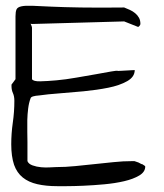

<svg xmlns="http://www.w3.org/2000/svg" viewBox="-20 -638 564 659"><path d="M91.8 -555.7Q87.9 -555.7 85 -556.6Q89.8 -546.9 89.8 -543V-366.2Q94.7 -358.4 118.2 -358.9Q141.6 -359.4 173.8 -362.3Q206.1 -365.2 242.2 -371.6Q278.3 -377.9 309.6 -383.3Q340.8 -388.7 361.3 -392.6Q382.8 -396.5 384.8 -394.5Q387.7 -394.5 396 -395Q404.3 -395.5 414.1 -396Q423.8 -396.5 431.6 -397Q439.5 -397.5 442.4 -397.5Q442.4 -374 416.5 -359.4Q390.6 -344.7 351.6 -336.9Q312.5 -329.1 267.1 -324.7Q221.7 -320.3 182.1 -317.4Q142.6 -314.5 115.2 -310.5Q86.9 -308.6 85 -300.8Q79.1 -285.2 76.7 -265.6Q74.2 -246.1 73.7 -226.1Q73.2 -206.1 73.7 -186Q74.2 -166 74.2 -150.4Q74.2 -146.5 74.2 -136.7Q74.2 -127 74.2 -116.7Q74.2 -106.4 74.2 -97.2Q74.2 -87.9 74.2 -85Q78.1 -75.2 91.8 -70.3Q105.5 -65.4 121.1 -64Q136.7 -62.5 150.4 -63.5Q166 -64.5 171.9 -64.5Q205.1 -64.5 238.3 -67.9Q271.5 -71.3 304.2 -74.7Q336.9 -78.1 369.6 -81.5Q402.3 -85 435.5 -85H441.4Q443.4 -84 447.3 -83Q451.2 -82 455.6 -80.1Q460 -78.1 462.9 -76.2Q466.8 -74.2 468.8 -74.2Q470.7 -73.2 474.6 -70.3Q478.5 -68.4 478.5 -66.4Q478.5 -47.9 458 -35.6Q437.5 -23.4 406.2 -16.1Q375 -8.8 337.9 -5.4Q300.8 -2 266.6 -0.5Q232.4 1 208 1Q183.6 1 176.8 1Q137.7 1 107.9 -5.9Q78.1 -12.7 58.1 -28.8Q38.1 -44.9 28.3 -72.3Q18.6 -101.6 18.6 -142.6Q18.6 -179.7 23.9 -216.8Q29.3 -253.9 29.3 -292Q29.3 -307.6 24.4 -318.4Q19.5 -329.1 19.5 -341.8V-347.7Q21.5 -349.6 26.4 -356.9Q31.2 -364.3 33.2 -366.2V-582Q33.2 -597.7 36.6 -605.5Q40 -613.3 53.2 -616.2Q66.4 -619.1 90.3 -618.2Q114.3 -617.2 155.8 -615.2Q197.3 -613.3 257.8 -612.3Q320.3 -611.3 406.2 -612.3Q416 -608.4 425.8 -604Q435.5 -599.6 443.8 -592.8Q452.1 -585.9 457 -577.1Q461.9 -568.4 461.9 -555.7Q461.9 -552.7 458.5 -548.8Q455.1 -544.9 453.1 -545.9L406.2 -564.5Z"/></svg>

Font: Indie Flower
Style: Regular
Weight: 400
Designer: Kimberly Geswein
Foundry: Kimberly Geswein
Version: Version 1.001 2010